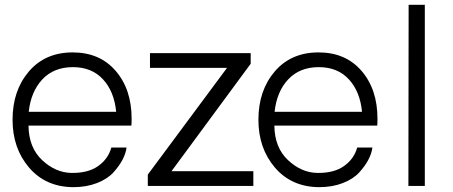

<svg xmlns="http://www.w3.org/2000/svg" viewBox="-20 -770 1874 795"><path d="M525 -278Q525 -260 524 -250H98Q99 -159 154.5 -107Q210 -55 276 -54Q345 -53 386.5 -82.5Q428 -112 441 -159H504Q501 -135 487.5 -109Q474 -83 449.5 -56Q425 -29 381.5 -12Q338 5 283 5Q169 4 100.5 -76Q32 -156 32 -274Q32 -395 99.5 -474Q167 -553 281 -553Q393 -553 459 -476.5Q525 -400 525 -278ZM282 -492Q203 -492 155.5 -441.5Q108 -391 99 -307H461Q453 -391 406.5 -441.5Q360 -492 282 -492Z M592 -47 920 -489H601V-550H1018V-506L690 -61H1029V0H592Z M1543 -278Q1543 -260 1542 -250H1116Q1117 -159 1172.5 -107Q1228 -55 1294 -54Q1363 -53 1404.5 -82.5Q1446 -112 1459 -159H1522Q1519 -135 1505.5 -109Q1492 -83 1467.5 -56Q1443 -29 1399.5 -12Q1356 5 1301 5Q1187 4 1118.5 -76Q1050 -156 1050 -274Q1050 -395 1117.5 -474Q1185 -553 1299 -553Q1411 -553 1477 -476.5Q1543 -400 1543 -278ZM1300 -492Q1221 -492 1173.5 -441.5Q1126 -391 1117 -307H1479Q1471 -391 1424.5 -441.5Q1378 -492 1300 -492Z M1671 0 1672 -750H1739V0Z"/></svg>

Font: Oakes Grotesk Light
Style: Regular
Weight: 300
Designer: Samuel Oakes
Foundry: Samuel Oakes
Version: Version 1.000;PS 001.000;hotconv 1.0.88;makeotf.lib2.5.64775